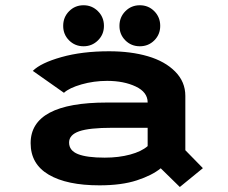

<svg xmlns="http://www.w3.org/2000/svg" viewBox="-20 -712 890 749"><path d="M306 -531.5Q272.5 -531.5 249.5 -554.5Q226.5 -577.5 226.5 -611Q226.5 -645 249.5 -668.2Q272.5 -691.5 306 -691.5Q339 -691.5 362.2 -668.2Q385.5 -645 385.5 -611Q385.5 -577.5 362.2 -554.5Q339 -531.5 306 -531.5ZM446 -611Q446 -645 469 -668.2Q492 -691.5 525.5 -691.5Q559 -691.5 582 -668.2Q605 -645 605 -611Q605 -577.5 582 -554.5Q559 -531.5 525.5 -531.5Q492 -531.5 469 -554.5Q446 -577.5 446 -611ZM405.5 -512Q490.5 -512 557 -492.5Q623.5 -473 663.2 -433Q703 -393 703 -338V-126L771.5 -56L681.5 17.5L607 -55.5Q573.5 -28 514 -8.5Q454.5 11 368 11Q241 11 170.2 -30.5Q99.5 -72 99.5 -153.5Q99.5 -312 397 -312H556V-312.5Q556 -352.5 509.5 -374.5Q463 -396.5 398 -396.5Q346 -396.5 298 -382.8Q250 -369 229.5 -350L108 -435.5Q139 -466.5 219.5 -489.2Q300 -512 405.5 -512ZM388.5 -97Q443 -97 487.5 -109Q532 -121 556 -142V-213.5H418Q328 -213.5 288.8 -199.8Q249.5 -186 249.5 -156Q249.5 -124.5 284.2 -110.8Q319 -97 388.5 -97Z"/></svg>

Font: League Mono Wide SemiBold
Style: Regular
Weight: 600
Width: 8
Designer: Tyler Finck
Foundry: The League of Moveable Type / Tyler Finck
Version: Version 2.210